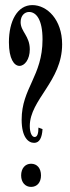

<svg xmlns="http://www.w3.org/2000/svg" viewBox="-20 -727 274 754"><path d="M102 7C126 7 141 -11 141 -38C141 -66 126 -84 102 -84C79 -84 63 -66 63 -38C63 -11 79 7 102 7ZM15 -561C15 -430 97 -454 97 -533C97 -586 61 -603 61 -640C61 -667 78 -680 94 -680C122 -680 147 -651 147 -572C147 -428 65 -381 65 -257C65 -188 91 -166 114 -166C135 -166 145 -186 147 -220L131 -226C131 -201 126 -189 116 -189C105 -189 97 -206 97 -232C97 -336 224 -408 224 -553C224 -650 165 -707 107 -707C48 -707 15 -644 15 -561Z"/></svg>

Font: Americaine Condensed
Style: Regular
Weight: 400
Width: 3
Designer: Alan Madić
Foundry: ESAD Valence
Version: Version 0.001;Glyphs 3.1.2 (3151)